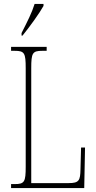

<svg xmlns="http://www.w3.org/2000/svg" viewBox="-20 -951 488 971"><path d="M89 -784V-771H94C132 -818 181 -886 200 -921V-931H155C141 -886 119 -843 89 -784ZM36 0H406L410 -205H390L387 -94C386 -39 380 -25 328 -25H138V-606C138 -683 144 -694 194 -694H216V-714H36V-694H54C104 -694 110 -683 110 -606V-108C110 -31 104 -20 54 -20H36Z"/></svg>

Font: Noto Serif Devanagari ExtraCondensed Thin
Style: Regular
Weight: 100
Width: 2
Designer: Universal Thirst, Indian Type Foundry and the Monotype Design Team
Foundry: Monotype Imaging Inc.
Version: Version 2.004